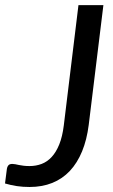

<svg xmlns="http://www.w3.org/2000/svg" viewBox="-38 -738 452 766"><path d="M316 -240Q308.5 -180.5 289.5 -134.2Q270.5 -88 240.8 -56.2Q211 -24.5 170.5 -8.2Q130 8 80 8Q53 8 29.5 4.5Q6 1 -18 -6L-10.5 -64.5Q-9.5 -72.5 -4.8 -78.2Q0 -84 11 -84Q16.5 -84 22.8 -82.8Q29 -81.5 37.2 -79.8Q45.5 -78 56 -76.8Q66.5 -75.5 80 -75.5Q105.5 -75.5 128 -84Q150.5 -92.5 168.2 -111.8Q186 -131 198.5 -162Q211 -193 216.5 -237.5L275 -717.5H374.5Z"/></svg>

Font: Lato Medium
Style: Italic
Weight: 500
Italic angle: -7°
Designer: Lukasz Dziedzic
Foundry: tyPoland Lukasz Dziedzic
Version: Version 2.006; 2014-01-15